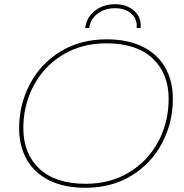

<svg xmlns="http://www.w3.org/2000/svg" viewBox="-20 -890 876 913"><path d="M71 -280Q71 -393 122 -490Q173 -587 267.5 -645Q362 -703 487 -703Q587 -703 658 -668Q729 -633 765.5 -569Q802 -505 802 -420Q802 -307 751 -210Q700 -113 605.5 -55Q511 3 386 3Q286 3 215 -32Q144 -67 107.5 -131Q71 -195 71 -280ZM782 -420Q782 -541 705.5 -612.5Q629 -684 485 -684Q369 -684 279 -629.5Q189 -575 140 -482.5Q91 -390 91 -280Q91 -159 167.5 -87.5Q244 -16 388 -16Q504 -16 594 -70.5Q684 -125 733 -217.5Q782 -310 782 -420ZM527 -870Q582 -870 617.5 -839Q653 -808 649 -757H630Q633 -800 604 -825.5Q575 -851 526 -851Q479 -851 444.5 -825.5Q410 -800 404 -757H385Q392 -809 432 -839.5Q472 -870 527 -870Z"/></svg>

Font: Montserrat Alternates Thin
Style: Italic
Weight: 250
Italic angle: -11.3°
Designer: Julieta Ulanovsky
Foundry: Julieta Ulanovsky
Version: Version 7.200